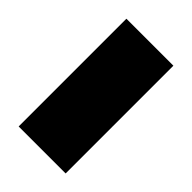

<svg xmlns="http://www.w3.org/2000/svg" viewBox="-26 -546 422 422"><g transform="rotate(-45 185.5 -335.0)"><path d="M352.5 -408.2V-262.2H17.6V-408.2Z"/></g></svg>

Font: Moul
Style: Regular
Weight: 400
Designer: Danh Hong
Version: Version 8.002; ttfautohint (v1.8.3)